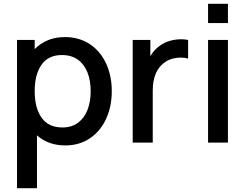

<svg xmlns="http://www.w3.org/2000/svg" viewBox="-20 -750 1299 1010"><path d="M568 -270.5Q568 -189.5 538 -124.5Q508 -59.5 452.5 -22.2Q397 15 323.5 15Q234.5 15 174.5 -38V240H69.5V-540H162.5V-491.5Q192 -522 232 -538.5Q272 -555 321.5 -555Q396 -555 451.8 -518.2Q507.5 -481.5 537.8 -416.8Q568 -352 568 -270.5ZM457 -270.5Q457 -325 440.5 -368Q424 -411 390 -435.8Q356 -460.5 305.5 -460.5Q234 -460.5 198.2 -409.2Q162.5 -358 162.5 -270.5Q162.5 -182 198.8 -130.8Q235 -79.5 309 -79.5Q357.5 -79.5 390.8 -104.5Q424 -129.5 440.5 -172.5Q457 -215.5 457 -270.5Z M933 -543.5Q949.5 -543.5 969.5 -540V-442Q952.5 -447 930 -447Q909 -447 888.8 -441.8Q868.5 -436.5 851.5 -425.5Q783.5 -382 783.5 -272.5V0H678V-540H771V-454Q791 -489.5 821 -509.5Q843.5 -526.5 873 -535Q902.5 -543.5 933 -543.5Z M1074.5 -628.5V-730H1179V-628.5ZM1074.5 0V-540H1179V0Z"/></svg>

Font: Manrope KiralyPet SmBd KiralyPet
Style: Regular
Weight: 600
Designer: Mikhail Sharanda
Foundry: Mikhail Sharanda
Version: Version 4.502